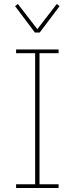

<svg xmlns="http://www.w3.org/2000/svg" viewBox="-20 -947 376 967"><path d="M61 0V-19H157V-679H61V-698H275V-679H179V-19H275V0ZM156 -783 56 -916 70 -927 168 -800 266 -927 280 -916 180 -783Z"/></svg>

Font: IBM Plex Sans Condensed Thin
Style: Regular
Weight: 100
Width: 3
Designer: Mike Abbink, Paul van der Laan, Pieter van Rosmalen
Foundry: Bold Monday
Version: Version 1.3